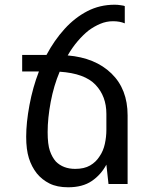

<svg xmlns="http://www.w3.org/2000/svg" viewBox="-20 -780 640 814"><path d="M269 14Q222 14 190 -2Q158 -18 136 -45Q114 -73 102.5 -109.5Q91 -146 91 -200Q91 -260 105 -335Q119 -410 145 -477H74V-547H177Q210 -609 253.5 -657Q297 -705 350 -732.5Q403 -760 466 -760Q479 -760 491 -758Q496 -757 500.5 -756.5Q505 -756 509 -754V-681Q488 -690 459 -690Q431 -690 405 -679Q379 -668 356 -651Q332 -632 309 -605Q286 -578 267 -545Q384 -535 452.5 -468.5Q521 -402 521 -291V0H440L431 -82Q408 -39 369 -12.5Q330 14 269 14ZM299 -64Q337 -64 362 -78.5Q387 -93 402 -117Q418 -140 424.5 -170Q431 -200 431 -229V-297Q431 -372 385 -420.5Q339 -469 233 -476Q208 -417 195 -348Q182 -279 182 -220Q182 -168 191.5 -140.5Q201 -113 217 -95Q248 -64 299 -64Z"/></svg>

Font: PlemolJP35 Console
Style: Regular
Weight: 400
Version: v2.0.3; ttfautohint (v1.8.4.7-5d5b-dirty) -l 6 -r 45 -G 200 